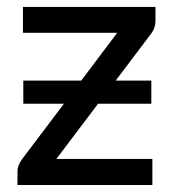

<svg xmlns="http://www.w3.org/2000/svg" viewBox="-20 -527 497 547"><path d="M46.4 -297.4H211.4L314 -433.6H45.4V-507.3H422.9V-467.3Q422.9 -446.8 410.6 -431.2L309.6 -297.4H411.1V-231.4H259.3L140.6 -74.2H414.1V0H29.8V-40Q29.8 -55.7 43 -73.7L162.1 -231.4H46.4Z"/></svg>

Font: Lato-Medium
Style: Regular
Weight: 500
Designer: Lukasz Dziedzic
Foundry: tyPoland Lukasz Dziedzic
Version: Version 2.006; 2014-01-15